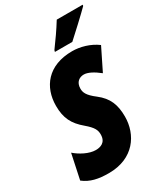

<svg xmlns="http://www.w3.org/2000/svg" viewBox="-245 -1029 987 1136"><g transform="rotate(-30 248.5 -460.5)"><path d="M236 -782 233 -771H352C379 -795 484 -892 514 -923L515 -931H338C306 -879 272 -831 236 -782ZM152 10C322 10 401 -110 401 -233C401 -314 379 -369 317 -417C263 -458 255 -482 255 -507C255 -552 284 -570 314 -570C340 -570 376 -552 416 -520L490 -670C440 -707 377 -724 323 -724C157 -724 79 -619 79 -491C79 -407 105 -357 167 -305C214 -265 224 -243 224 -213C224 -157 183 -147 153 -147C107 -147 52 -177 18 -207L-18 -37C28 -1 81 10 152 10Z"/></g></svg>

Font: Noto Sans ExtraCondensed Black
Style: Italic
Weight: 900
Width: 2
Italic angle: -12°
Designer: Monotype Design Team
Foundry: Monotype Imaging Inc.
Version: Version 2.013